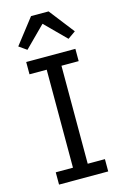

<svg xmlns="http://www.w3.org/2000/svg" viewBox="-139 -995 677 1056"><g transform="rotate(-15 200.0 -467.5)"><path d="M60 0V-70H158V-628H60V-698H340V-628H242V-70H340V0ZM251 -935 362 -792 318 -761 201 -878 84 -761 40 -792 151 -935Z"/></g></svg>

Font: IBM Plex Sans Hebrew
Style: Regular
Weight: 400
Designer: Mike Abbink, Paul van der Laan, Pieter van Rosmalen, Yanek Iontef
Foundry: Bold Monday
Version: Version 1.2